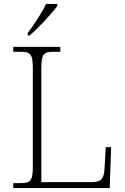

<svg xmlns="http://www.w3.org/2000/svg" viewBox="-20 -951 631 971"><path d="M120 -784V-771H129C173 -807 245 -886 270 -921V-931H213C192 -886 149 -822 120 -784ZM47 0H535L542 -207H515L509 -104C506 -51 497 -30 443 -30H189V-606C189 -679 202 -689 251 -689H285V-714H47V-689H84C133 -689 146 -679 146 -605V-109C146 -35 133 -25 84 -25H47Z"/></svg>

Font: Noto Serif Telugu ExtraLight
Style: Regular
Weight: 200
Designer: Jelle Bosma - Monotype Design Team
Foundry: Monotype Imaging Inc.
Version: Version 2.005